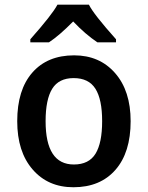

<svg xmlns="http://www.w3.org/2000/svg" viewBox="-20 -786 628 816"><path d="M292 9.8Q184.1 9.8 118.7 -65.7Q53.2 -141.1 53.2 -271Q53.2 -404.3 117.4 -477.5Q181.6 -550.8 294.9 -550.8Q403.3 -550.8 469.2 -475.3Q535.2 -399.9 535.2 -271Q535.2 -137.7 470.5 -64Q405.8 9.8 292 9.8ZM293.9 -86.9Q357.9 -86.9 386 -132.8Q414.1 -178.7 414.1 -271Q414.1 -363.8 385.5 -408.9Q356.9 -454.1 293 -454.1Q230 -454.1 201.9 -408.7Q173.8 -363.3 173.8 -271Q173.8 -86.9 293.9 -86.9ZM473.1 -606H394Q342.3 -640.6 291 -694.8Q232.4 -635.3 188 -606H108.9V-619.1Q203.1 -725.6 224.1 -766.1H357.9Q377.4 -726.1 473.1 -619.1Z"/></svg>

Font: Droid Sans TV
Style: Bold
Weight: 600
Version: Version 1.00